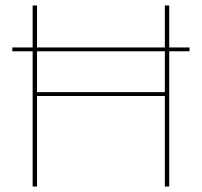

<svg xmlns="http://www.w3.org/2000/svg" viewBox="-20 -680 736 700"><path d="M597 -660V0H581V-660ZM115 -660V0H99V-660ZM590 -344V-330H107V-344ZM671 -507V-493H25V-507Z"/></svg>

Font: Work Sans Thin
Style: Regular
Weight: 250
Designer: Wei Huang
Foundry: Wei Huang
Version: Version 2.012